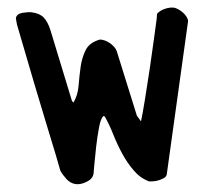

<svg xmlns="http://www.w3.org/2000/svg" viewBox="-20 -493 535 502"><path d="M137.7 -46.9Q131.8 -69.3 103.5 -161.6Q75.2 -253.9 24.4 -428.7Q24.4 -430.7 22.9 -437Q21.5 -443.4 21.5 -445.3Q23.4 -457 39.1 -459.5Q54.7 -461.9 62.5 -460.9Q84 -458 94.2 -447.3Q104.5 -436.5 111.3 -416L168 -229.5L171.9 -224.6Q183.6 -244.1 185.5 -269.5Q187.5 -294.9 190.9 -318.8Q194.3 -342.8 204.1 -362.3Q213.9 -381.8 241.2 -389.6Q247.1 -389.6 253.9 -387.2Q260.7 -384.8 267.1 -380.4Q273.4 -376 278.3 -370.6Q283.2 -365.2 285.2 -359.4L337.9 -190.4L348.6 -175.8Q352.5 -193.4 358.9 -232.4Q365.2 -271.5 371.6 -314Q377.9 -356.4 382.8 -393.1Q387.7 -429.7 389.6 -443.4Q389.6 -445.3 390.1 -450.2Q390.6 -455.1 390.6 -457Q398.4 -465.8 412.1 -470.2Q425.8 -474.6 436.5 -472.7Q440.4 -471.7 446.8 -468.3Q453.1 -464.8 459 -459.5Q464.8 -454.1 468.3 -448.2Q471.7 -442.4 471.7 -437.5L416 -37.1Q415 -31.2 409.2 -27.8Q403.3 -24.4 396 -22Q388.7 -19.5 381.3 -19Q374 -18.6 370.1 -18.6Q346.7 -27.3 329.6 -47.4Q312.5 -67.4 299.3 -91.8Q286.1 -116.2 275.9 -142.1Q265.6 -168 253.9 -188.5L250 -189.5Q243.2 -182.6 238.8 -159.2Q234.4 -135.7 231.4 -109.4Q228.5 -83 226.6 -62Q224.6 -41 224.6 -39.1Q222.7 -25.4 206.5 -17.6Q190.4 -9.8 177.7 -11.7Q164.1 -13.7 153.8 -24.9Q143.6 -36.1 137.7 -46.9Z"/></svg>

Font: Covered By Your Grace
Style: Regular
Weight: 400
Designer: Kimberly Geswein
Foundry: Kimberly Geswein
Version: Version 1.0